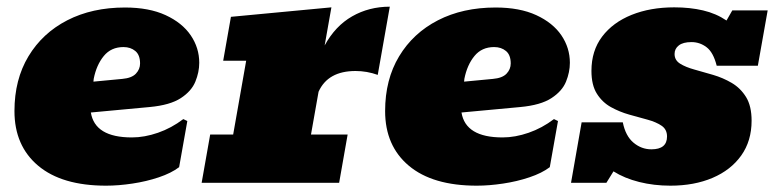

<svg xmlns="http://www.w3.org/2000/svg" viewBox="-20 -555 2351 583"><path d="M302.2 8.8Q168 8.8 95.9 -51.8Q23.9 -112.3 23.9 -217.8Q23.9 -313.5 66.4 -384Q108.9 -454.6 184.3 -493.4Q259.8 -532.2 359.4 -532.2Q432.6 -532.2 482.9 -509Q533.2 -485.8 559.1 -447.8Q585 -409.7 585 -364.3Q585 -335.9 573.2 -307.1Q561.5 -278.3 529.1 -257.1Q496.6 -235.8 434.6 -230L255.9 -213.4Q268.1 -137.7 380.4 -137.7Q418.9 -137.7 459.7 -151.9Q500.5 -166 536.6 -193.4L548.8 -187.5L523.9 -47.4Q500 -29.3 462.2 -16.6Q424.3 -3.9 382.1 2.4Q339.8 8.8 302.2 8.8ZM264.6 -315.9 263.7 -307.1 351.1 -315.4Q379.9 -317.9 392.6 -331.3Q405.3 -344.7 405.3 -362.3Q405.3 -388.2 390.9 -400.1Q376.5 -412.1 355 -412.1Q317.4 -412.1 295.2 -385Q272.9 -357.9 264.6 -315.9Z M592.3 0 618.2 -146.5H688L727.5 -370.6H657.7L681.2 -503.9L986.3 -532.7L965.8 -417Q998 -476.1 1049.3 -505.4Q1100.6 -534.7 1163.6 -534.7L1127 -327.6Q1094.2 -339.4 1059.6 -339.4Q975.6 -339.4 947.3 -276.4L924.3 -146.5H1035.6L1009.8 0Z M1427.7 8.8Q1293.5 8.8 1221.4 -51.8Q1149.4 -112.3 1149.4 -217.8Q1149.4 -313.5 1191.9 -384Q1234.4 -454.6 1309.8 -493.4Q1385.3 -532.2 1484.9 -532.2Q1558.1 -532.2 1608.4 -509Q1658.7 -485.8 1684.6 -447.8Q1710.4 -409.7 1710.4 -364.3Q1710.4 -335.9 1698.7 -307.1Q1687 -278.3 1654.5 -257.1Q1622.1 -235.8 1560.1 -230L1381.3 -213.4Q1393.6 -137.7 1505.9 -137.7Q1544.4 -137.7 1585.2 -151.9Q1626 -166 1662.1 -193.4L1674.3 -187.5L1649.4 -47.4Q1625.5 -29.3 1587.6 -16.6Q1549.8 -3.9 1507.6 2.4Q1465.3 8.8 1427.7 8.8ZM1390.1 -315.9 1389.2 -307.1 1476.6 -315.4Q1505.4 -317.9 1518.1 -331.3Q1530.8 -344.7 1530.8 -362.3Q1530.8 -388.2 1516.4 -400.1Q1502 -412.1 1480.5 -412.1Q1442.9 -412.1 1420.7 -385Q1398.4 -357.9 1390.1 -315.9Z M2015.6 8.8Q1965.8 8.8 1920.9 -2.4Q1876 -13.7 1842.8 -34.7L1821.3 0H1713.9L1746.1 -183.6H1871.1Q1879.4 -142.1 1903.6 -121.8Q1927.7 -101.6 1958 -101.6Q2005.4 -101.6 2005.4 -140.6Q2005.4 -162.1 1988.8 -173.3Q1972.2 -184.6 1946 -191.7Q1919.9 -198.7 1890.6 -207Q1861.3 -215.3 1835.2 -229.7Q1809.1 -244.1 1792.5 -270.3Q1775.9 -296.4 1775.9 -339.8Q1775.9 -400.9 1808.3 -443.8Q1840.8 -486.8 1897.7 -509.8Q1954.6 -532.7 2027.3 -532.7Q2075.2 -532.7 2114.7 -523.4Q2154.3 -514.2 2186 -492.7L2203.6 -523.4H2311L2281.2 -355.5H2156.2Q2146 -396 2125.5 -411.6Q2105 -427.2 2079.6 -427.2Q2054.2 -427.2 2041.3 -417.2Q2028.3 -407.2 2028.3 -391.1Q2028.3 -372.1 2045.2 -361.6Q2062 -351.1 2088.6 -343.8Q2115.2 -336.4 2145.3 -327.6Q2175.3 -318.8 2201.9 -303.2Q2228.5 -287.6 2245.4 -260.3Q2262.2 -232.9 2262.2 -188.5Q2262.2 -127 2230.7 -82.8Q2199.2 -38.6 2143.6 -14.9Q2087.9 8.8 2015.6 8.8Z"/></svg>

Font: Bevan
Style: Italic
Weight: 400
Italic angle: -10°
Designer: Vernon Adams
Foundry: Vernon Adams
Version: Version 2.100; ttfautohint (v1.8.3)